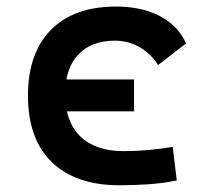

<svg xmlns="http://www.w3.org/2000/svg" viewBox="-20 -547 626 577"><path d="M339.4 9.8Q207.5 9.8 135.7 -59.8Q64 -129.4 64 -259.8Q64 -386.7 132.8 -457Q201.7 -527.3 329.1 -527.3Q406.2 -527.3 461.2 -498.3Q516.1 -469.2 539.1 -416.5L455.1 -351.6Q433.1 -386.2 399.2 -405.5Q365.2 -424.8 325.2 -424.8Q254.9 -424.8 215.3 -383.1Q175.8 -341.3 175.8 -264.6Q175.8 -181.2 221.4 -137Q267.1 -92.8 351.1 -92.8Q388.7 -92.8 426 -96.2Q463.4 -99.6 499 -105.5L511.2 -4.9Q469.7 3.9 425.5 6.8Q381.3 9.8 339.4 9.8ZM105 -212.4V-308.1H382.8V-212.4Z"/></svg>

Font: Cascadia Code Medium
Style: Regular
Weight: 500
Monospace: yes
Designer: Aaron Bell
Foundry: Saja Typeworks
Version: Version 2407.024